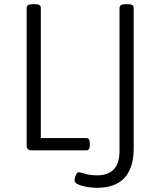

<svg xmlns="http://www.w3.org/2000/svg" viewBox="-20 -722 765 922"><path d="M444 180Q425 180 400 176Q375 172 356.5 164Q338 156 338 145Q338 142 339 135.5Q340 129 343 122Q346 115 349 110Q352 105 357 105Q364 105 374.5 108.5Q385 112 402 116Q419 120 447 120Q498 120 526 92Q554 64 554 1V-684Q554 -693 561 -697.5Q568 -702 584 -702H592Q609 -702 615.5 -697.5Q622 -693 622 -684V-9Q622 83 578.5 131.5Q535 180 444 180ZM132 0Q108 0 108 -23V-684Q108 -693 115 -697.5Q122 -702 138 -702H146Q163 -702 169.5 -697.5Q176 -693 176 -684V-59H394Q411 -59 411 -36V-23Q411 0 394 0Z"/></svg>

Font: Asap Light
Style: Regular
Weight: 300
Designer: Pablo Cosgaya
Foundry: Omnibus-Type
Version: Version 3.001